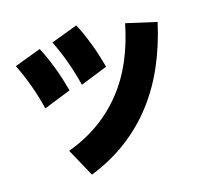

<svg xmlns="http://www.w3.org/2000/svg" viewBox="-123 -925 1187 1149"><g transform="rotate(-15 470.0 -350.5)"><path d="M388 -442Q371 -514 343.5 -590Q316 -666 283 -732L447 -794Q463 -765 478 -731Q493 -697 507.5 -659.5Q522 -622 534 -583.5Q546 -545 556 -509ZM212 -80Q321 -120 407.5 -182.5Q494 -245 559 -327.5Q624 -410 667 -511.5Q710 -613 733 -731L923 -688Q893 -551 841.5 -431Q790 -311 714.5 -211.5Q639 -112 537.5 -35Q436 42 307 93ZM140 -362Q123 -434 95.5 -510Q68 -586 35 -652L199 -714Q215 -685 230 -651Q245 -617 259.5 -579.5Q274 -542 286 -503.5Q298 -465 308 -429Z"/></g></svg>

Font: OA Gothic ExtraBold
Style: Regular
Weight: 800
Designer: Choi Chi-young, Lee Jaesang, Lee Juhyun, Han Dohee
Foundry: DDUNGSANG CORP.
Version: Version 1.000;Build 20210203